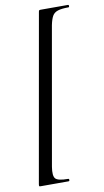

<svg xmlns="http://www.w3.org/2000/svg" viewBox="-94 -769 503 930"><g transform="rotate(-10 157.5 -304.0)"><path d="M27 117Q22 117 21 115Q20 113 21 106L166 -715Q167 -722 169 -723.5Q171 -725 176 -725Q211 -725 250 -725Q289 -725 311 -725Q315 -725 315 -719Q315 -713 311 -713Q277 -713 258.5 -707Q240 -701 231.5 -686Q223 -671 217 -642L98 34Q91 77 103 91Q115 105 165 105Q170 105 170 111Q170 117 165 117Q143 117 103 117Q63 117 27 117Z"/></g></svg>

Font: Cormorant Light Medium
Style: Italic
Weight: 500
Italic angle: -10°
Version: Version 4.000